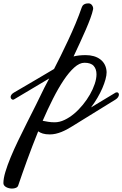

<svg xmlns="http://www.w3.org/2000/svg" viewBox="-82 -745 719 1129"><path d="M0 -200.7Q45.9 -227.5 80.6 -247.8Q115.2 -268.1 142.6 -284.2Q169.9 -300.3 192.1 -313.5Q214.4 -326.7 235.8 -339.4Q252.9 -372.6 274.7 -416.3Q296.4 -460 318.8 -508.1Q341.3 -556.2 362.1 -605.7Q382.8 -655.3 398.4 -700.7Q399.9 -704.1 402.1 -708.5Q404.3 -712.9 408.7 -716.6Q413.1 -720.2 420.2 -722.7Q427.2 -725.1 439 -725.1Q450.7 -725.1 458.3 -715.3Q465.8 -705.6 465.8 -694.8Q465.8 -693.4 465.6 -692.1Q465.3 -690.9 465.3 -689.9Q460.9 -668.5 449.7 -637.9Q438.5 -607.4 422.9 -571.3Q407.2 -535.2 388.7 -494.9Q370.1 -454.6 350.6 -413.1Q381.3 -420.9 421.9 -420.9Q447.8 -420.9 469.7 -414.6Q491.7 -408.2 508.3 -395.5Q524.9 -382.8 534.4 -364Q543.9 -345.2 544.9 -320.8Q544.9 -302.2 538.3 -278.1Q531.7 -253.9 519.8 -226.3Q507.8 -198.7 491 -169.9Q474.1 -141.1 453.1 -113.3L598.1 -200.7Q601.6 -202.1 605.5 -202.1Q610.8 -202.1 614 -198.2Q617.2 -194.3 617.2 -188.5Q617.2 -181.6 612.5 -174.1Q607.9 -166.5 598.1 -160.2L341.3 -1.5Q326.7 7.8 311 16.1Q295.4 24.4 279.1 31Q262.7 37.6 245.6 41.5Q228.5 45.4 210.9 45.4Q186 45.4 169.7 40.3Q153.3 35.2 142.6 27.3Q125 70.8 108.4 114Q91.8 157.2 76.9 198.2Q62 239.3 48.8 276.9Q35.6 314.5 24.9 346.2Q22 355 11.7 359.4Q1.5 363.8 -11.2 363.8Q-20 363.8 -29.1 361.6Q-38.1 359.4 -45.4 355.5Q-52.7 351.6 -57.4 345.5Q-62 339.4 -62 332Q-62 304.7 -50.3 265.6Q-38.6 226.6 -19.3 179.9Q0 133.3 25.1 81.3Q50.3 29.3 76.9 -23.9Q103.5 -77.1 130.1 -129.6Q156.7 -182.1 179.2 -230L207.5 -283.7L0 -160.2Q-2.9 -158.7 -5.4 -158.7Q-10.7 -158.7 -15.1 -163.3Q-19.5 -168 -19.5 -174.8Q-19.5 -180.7 -15.1 -187.5Q-10.7 -194.3 0 -200.7ZM414.6 -376Q385.7 -376 354.7 -348.1Q323.7 -320.3 292.2 -273.2Q260.7 -226.1 229.5 -164.3Q198.2 -102.5 168.9 -34.7Q183.6 -31.7 201.4 -28.8Q219.2 -25.9 239.7 -25.9Q268.1 -25.9 297.4 -39.8Q326.7 -53.7 353.8 -76.4Q380.9 -99.1 405 -128.7Q429.2 -158.2 447 -189.5Q464.8 -220.7 475.1 -251.7Q485.4 -282.7 485.4 -308.1Q485.4 -338.9 469 -357.4Q452.6 -376 414.6 -376Z"/></svg>

Font: Meddon
Style: Regular
Weight: 400
Designer: Vernon Adams
Foundry: Vernon Adams
Version: Version 1.000